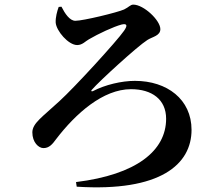

<svg xmlns="http://www.w3.org/2000/svg" viewBox="-20 -776 970 831"><path d="M309 12 312 32C675 55 809 -65 809 -214C809 -346 703 -426 564 -426C506 -426 435 -409 383 -382C376 -378 372 -383 379 -389C408 -423 575 -576 618 -603C640 -617 674 -621 674 -650C674 -688 602 -756 557 -756C544 -756 538 -745 517 -735C488 -722 340 -686 306 -686C282 -686 261 -717 246 -747L234 -746C227 -727 220 -701 221 -678C224 -642 276 -581 314 -581C337 -581 350 -598 365 -606C404 -629 472 -661 507 -670C530 -675 533 -666 517 -643C486 -598 303 -398 237 -338C165 -271 120 -243 120 -203C120 -160 147 -135 168 -135C193 -135 207 -152 223 -174C308 -285 426 -390 547 -390C637 -390 699 -346 699 -262C699 -124 571 -20 309 12Z"/></svg>

Font: GenRyuMin2 TW B
Style: Regular
Weight: 700
Version: Version 2.100;PS 2.1;hotconv 16.6.51;makeotf.lib2.5.65220 DE